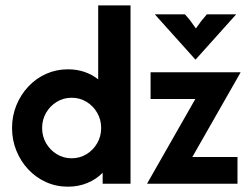

<svg xmlns="http://www.w3.org/2000/svg" viewBox="-20 -687 936 718"><path d="M234 11.1Q190.3 11.1 152.4 -5.9Q114.6 -22.9 86.1 -53.1Q57.6 -83.3 41.3 -123.3Q25 -163.2 25 -208.3Q25 -253.5 41.3 -293.4Q57.6 -333.3 86.1 -363.5Q114.6 -393.8 152.4 -410.8Q190.3 -427.8 234 -427.8Q267.4 -427.8 295.8 -418.1Q324.3 -408.3 347.2 -390.3V-666.7H468.1V0H363.9V-41Q340.3 -16.7 306.9 -2.8Q273.6 11.1 234 11.1ZM247.9 -95.1Q278.5 -95.1 303.5 -110.4Q328.5 -125.7 343.4 -151.4Q358.3 -177.1 358.3 -208.3Q358.3 -239.6 343.4 -265.3Q328.5 -291 303.5 -306.2Q278.5 -321.5 247.9 -321.5Q217.4 -321.5 192.4 -306.2Q167.4 -291 152.4 -265.3Q137.5 -239.6 137.5 -208.3Q137.5 -177.1 152.4 -151.4Q167.4 -125.7 192.4 -110.4Q217.4 -95.1 247.9 -95.1ZM530.6 0V-1.4L710.4 -316.7H543.1V-416.7H879.2V-415.3L699.3 -100H868.1V0ZM710.4 -464.6 559 -633.3H671.5Q683.3 -620.8 692.7 -608.3Q702.1 -595.8 712.5 -580.6Q722.9 -595.8 732.6 -608.3Q742.4 -620.8 753.5 -633.3H863.2L711.8 -464.6Z"/></svg>

Font: Afacad Flux
Style: Bold
Weight: 700
Designer: Kristian Moeller
Foundry: Dicotype
Version: Version 1.100